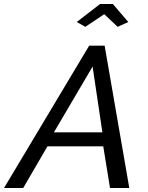

<svg xmlns="http://www.w3.org/2000/svg" viewBox="-67 -938 739 958"><path d="M315.9 -828.1 432.1 -918H496.1L573.2 -828.1L520 -804.2L453.1 -867.2L358.9 -804.2ZM377.9 -710H455.1L578.1 0H481.9L448.2 -208H169.9L48.8 0H-46.9ZM443.8 -277.8 395 -606 202.1 -277.8Z"/></svg>

Font: Rawline Medium
Style: Italic
Weight: 500
Italic angle: -12°
Designer: Matt McInerney, Pablo Impallari, Rodrigo Fuenzalida
Foundry: Matt McInerney, Pablo Impallari, Rodrigo Fuenzalida
Version: Version 4.020;PS 004.020;hotconv 1.0.88;makeotf.lib2.5.64775